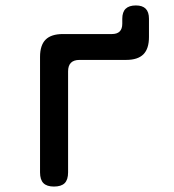

<svg xmlns="http://www.w3.org/2000/svg" viewBox="-20 -675 640 705"><path d="M178 10Q152 10 139.5 -2.5Q127 -15 127 -42V-466Q127 -509 147.5 -529.5Q168 -550 211 -550H391Q410 -550 419.5 -559.5Q429 -569 429 -588V-606Q429 -631 441.5 -643Q454 -655 479 -655Q503 -655 515 -643Q527 -631 527 -606V-539Q527 -496 506.5 -475.5Q486 -455 443 -455H272Q251 -455 240.5 -444.5Q230 -434 230 -413V-42Q230 -15 217.5 -2.5Q205 10 178 10Z"/></svg>

Font: Maple Mono Normal NL Medium
Style: Regular
Weight: 500
Monospace: yes
Designer: subframe7536
Version: Version 7.000